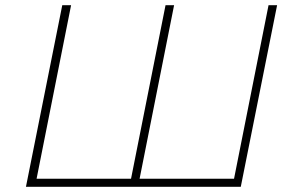

<svg xmlns="http://www.w3.org/2000/svg" viewBox="-20 -720 1133 740"><path d="M485 -31 618 -700H651L518 -31H882L1015 -700H1048L908 0H80L220 -700H254L121 -31Z"/></svg>

Font: Montserrat ExtraLight
Style: Italic
Weight: 200
Italic angle: -11.3°
Designer: Julieta Ulanovsky
Foundry: Julieta Ulanovsky
Version: Version 9.000; ttfautohint (v1.8.4.7-5d5b)